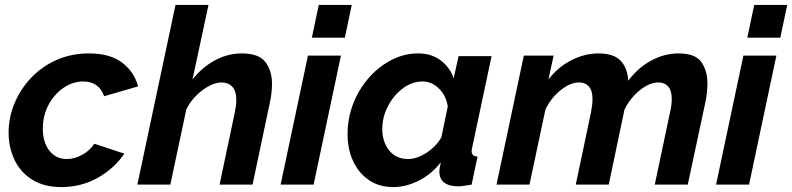

<svg xmlns="http://www.w3.org/2000/svg" viewBox="-20 -750 3218 780"><path d="M229 10Q159 10 111 -20Q63 -50 39 -100.5Q15 -151 15 -211Q15 -273 39 -330.5Q63 -388 106.5 -434Q150 -480 210 -506.5Q270 -533 342 -533Q426 -533 475.5 -496Q525 -459 541 -399L403 -359Q382 -419 318 -419Q276 -419 238.5 -393.5Q201 -368 177.5 -324.5Q154 -281 154 -227Q154 -172 180.5 -138Q207 -104 251 -104Q283 -104 314.5 -121.5Q346 -139 363 -166L485 -126Q446 -67 378.5 -28.5Q311 10 229 10Z M693 -730H827L762 -427Q801 -477 853.5 -505Q906 -533 962 -533Q1032 -533 1058.5 -497.5Q1085 -462 1085 -410Q1085 -371 1075 -327L1006 0H872L934 -294Q940 -323 940 -343Q940 -380 924 -397.5Q908 -415 879 -415Q857 -415 830 -401Q803 -387 778 -362.5Q753 -338 737 -306L672 0H538Z M1275 -730H1409L1381 -597H1247ZM1231 -524H1365L1254 0H1120Z M1578 10Q1520 10 1478.5 -18.5Q1437 -47 1414.5 -95.5Q1392 -144 1392 -205Q1392 -270 1415 -329Q1438 -388 1478.5 -434Q1519 -480 1570.5 -506.5Q1622 -533 1679 -533Q1733 -533 1770.5 -504.5Q1808 -476 1823 -432L1843 -522H1977L1899 -154Q1896 -142 1896 -136Q1896 -115 1920 -114L1896 0Q1878 3 1864.5 5Q1851 7 1841 7Q1805 7 1785 -8Q1765 -23 1765 -53Q1765 -66 1771 -91Q1733 -42 1681 -16Q1629 10 1578 10ZM1638 -104Q1673 -104 1712 -129Q1751 -154 1773 -192L1799 -317Q1793 -361 1763.5 -390Q1734 -419 1697 -419Q1654 -419 1616.5 -391Q1579 -363 1556 -318.5Q1533 -274 1533 -226Q1533 -174 1561 -139Q1589 -104 1638 -104Z M2108 -524H2229L2208 -427Q2246 -477 2300.5 -505Q2355 -533 2412 -533Q2474 -533 2502 -502.5Q2530 -472 2532 -422Q2573 -476 2626.5 -504.5Q2680 -533 2737 -533Q2805 -533 2829.5 -497.5Q2854 -462 2854 -411Q2854 -396 2852 -375Q2850 -354 2844 -327L2774 0H2640L2702 -294Q2709 -324 2709 -347Q2709 -382 2694.5 -398.5Q2680 -415 2655 -415Q2619 -415 2580 -384Q2541 -353 2517 -305L2453 0H2319L2381 -294Q2387 -325 2387 -348Q2387 -382 2372.5 -398.5Q2358 -415 2333 -415Q2297 -415 2258.5 -384.5Q2220 -354 2196 -306L2131 0H1997Z M3044 -730H3178L3150 -597H3016ZM3000 -524H3134L3023 0H2889Z"/></svg>

Font: Raleway
Style: Bold Italic
Weight: 700
Italic angle: -12°
Designer: Matt McInerney, Pablo Impallari, Rodrigo Fuenzalida
Foundry: Matt McInerney, Pablo Impallari, Rodrigo Fuenzalida
Version: Version 4.101;RELEASE